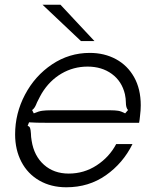

<svg xmlns="http://www.w3.org/2000/svg" viewBox="-20 -783 659 813"><path d="M44 -214Q44 -303 86 -382.5Q128 -462 200.5 -510.5Q273 -559 360 -559Q422 -559 471 -532.5Q520 -506 548 -456Q576 -406 576 -337Q576 -316 573 -293Q571 -272 569 -263H185Q128 -263 103 -265L97 -250Q105 -248 107.5 -240.5Q110 -233 111 -217Q111 -204 114 -187Q124 -123 166 -85.5Q208 -48 271 -48Q336 -48 389.5 -83Q443 -118 472 -173H541Q501 -92 428.5 -41Q356 10 261 10Q196 10 146.5 -18.5Q97 -47 70.5 -98Q44 -149 44 -214ZM123 -303Q144 -312 159 -314Q174 -316 194 -316H449Q467 -316 480 -314Q493 -312 510 -303L522 -317Q513 -327 513 -349Q513 -365 509 -384Q496 -439 453.5 -470Q411 -501 351 -501Q291 -501 240.5 -471.5Q190 -442 157 -388Q151 -378 137 -350Q132 -337 127.5 -329.5Q123 -322 116 -317ZM236 -763 380 -609H323L160 -763Z"/></svg>

Font: Open Sauce Sans Light Italic
Style: Regular
Weight: 300
Italic angle: -10°
Designer: Alfredo Marco Pradil
Foundry: Creative Sauce Fz LLC
Version: Version 1.477